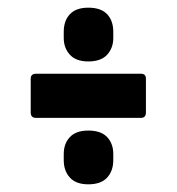

<svg xmlns="http://www.w3.org/2000/svg" viewBox="-20 -550 460 500"><path d="M74 -243Q60 -243 60 -257V-345Q60 -358 74 -358H347Q360 -358 360 -345V-257Q360 -243 347 -243ZM210 -70Q178 -70 162 -87.5Q146 -105 146 -133V-149Q146 -176 162 -193Q178 -210 210 -210Q243 -210 259 -193Q275 -176 275 -149V-133Q275 -105 259 -87.5Q243 -70 210 -70ZM210 -390Q178 -390 162 -407.5Q146 -425 146 -451V-467Q146 -496 162 -513Q178 -530 210 -530Q243 -530 259 -513Q275 -496 275 -467V-451Q275 -425 259 -407.5Q243 -390 210 -390Z"/></svg>

Font: Sofia Sans Extra Condensed Black
Style: Regular
Weight: 900
Designer: Botio Nikoltchev, Ani Petrova
Foundry: lettersoup
Version: Version 4.101